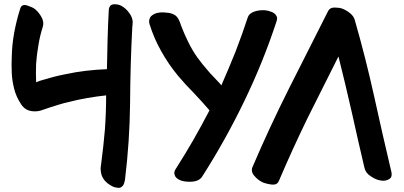

<svg xmlns="http://www.w3.org/2000/svg" viewBox="-20 -829 1929 916"><path d="M559.6 -800.8Q545.9 -808.6 528.3 -808.6Q525.4 -808.6 522.5 -808.6Q501 -806.6 499 -781.2Q495.1 -710.9 493.2 -639.6Q491.2 -569.3 490.2 -499Q439.5 -497.1 389.6 -491.2Q339.8 -485.4 291 -474.6Q264.6 -469.7 238.3 -462.9Q211.9 -456.1 186.5 -448.2Q178.7 -445.3 169.9 -443.4Q162.1 -440.4 152.3 -436.5Q152.3 -436.5 152.3 -437.5Q152.3 -438.5 152.3 -438.5Q151.4 -459 151.4 -480.5Q151.4 -502 152.3 -524.4Q155.3 -568.4 163.1 -612.3Q169.9 -656.2 183.6 -699.2Q191.4 -722.7 178.7 -746.1Q166 -769.5 147.5 -785.2Q136.7 -793.9 110.4 -802.7Q83 -811.5 76.2 -787.1Q58.6 -731.4 47.9 -673.8Q37.1 -615.2 36.1 -556.6Q35.2 -540 35.2 -522.5Q35.2 -502 36.1 -480.5Q38.1 -441.4 47.9 -404.3Q56.6 -369.1 79.1 -334Q100.6 -298.8 141.6 -297.9Q162.1 -296.9 180.7 -303.7Q199.2 -309.6 217.8 -316.4Q239.3 -323.2 261.7 -330.1Q283.2 -336.9 305.7 -341.8Q350.6 -353.5 395.5 -361.3Q441.4 -369.1 486.3 -374Q486.3 -292 480.5 -210.9Q473.6 -129.9 462.9 -49.8Q460.9 -39.1 460 -27.3Q460 -16.6 461.9 -5.9Q464.8 14.6 479.5 32.2Q494.1 48.8 513.7 58.6Q525.4 65.4 540 66.4Q543 67.4 544.9 67.4Q556.6 67.4 564.5 58.6Q570.3 52.7 572.3 44.9Q574.2 37.1 576.2 29.3Q598.6 -153.3 600.6 -335.9Q601.6 -519.5 611.3 -703.1Q612.3 -706.1 612.3 -710Q612.3 -712.9 612.3 -716.8Q613.3 -718.8 613.3 -720.7Q613.3 -744.1 597.7 -765.6Q581.1 -789.1 559.6 -800.8Z M1162.1 -746.1Q1134.8 -663.1 1103.5 -582Q1071.3 -502 1036.1 -421.9Q1032.2 -427.7 1004.9 -456.1Q977.5 -484.4 973.6 -490.2Q960 -505.9 946.3 -522.5Q933.6 -539.1 920.9 -555.7Q896.5 -590.8 877.9 -628.9Q859.4 -666 843.8 -707Q840.8 -717.8 835.9 -728.5Q832 -738.3 825.2 -747.1Q809.6 -767.6 765.6 -769.5Q722.7 -772.5 701.2 -752Q694.3 -745.1 692.4 -735.4Q691.4 -731.4 691.4 -727.5Q691.4 -720.7 693.4 -713.9Q714.8 -645.5 749 -585Q783.2 -523.4 829.1 -467.8Q865.2 -424.8 904.3 -385.7Q942.4 -345.7 979.5 -302.7Q942.4 -231.4 902.3 -161.1Q862.3 -91.8 819.3 -24.4Q811.5 -12.7 811.5 -2.9Q812.5 6.8 817.4 14.6Q835 37.1 880.9 38.1Q883.8 38.1 885.7 38.1Q928.7 38.1 944.3 13.7Q1055.7 -160.2 1145.5 -346.7Q1235.4 -532.2 1299.8 -728.5Q1301.8 -735.4 1301.8 -740.2Q1301.8 -743.2 1301.8 -746.1Q1299.8 -752.9 1294.9 -758.8Q1287.1 -768.6 1272.5 -773.4Q1257.8 -779.3 1241.2 -780.3Q1237.3 -780.3 1233.4 -780.3Q1211.9 -780.3 1192.4 -773.4Q1168 -764.6 1162.1 -746.1Z M1847.7 -6.8Q1804.7 -188.5 1764.6 -371.1Q1724.6 -552.7 1672.9 -732.4Q1668 -752 1649.4 -766.6Q1630.9 -781.2 1612.3 -788.1Q1597.7 -793 1576.2 -793Q1576.2 -793 1575.2 -793Q1554.7 -793 1545.9 -777.3Q1453.1 -592.8 1359.4 -408.2Q1266.6 -223.6 1185.5 -34.2Q1181.6 -26.4 1181.6 -18.6Q1181.6 -3.9 1192.4 8.8Q1209 28.3 1227.5 38.1Q1241.2 45.9 1270.5 50.8Q1276.4 51.8 1281.2 51.8Q1302.7 52.7 1310.5 34.2Q1375 -117.2 1447.3 -265.6Q1520.5 -413.1 1594.7 -559.6Q1627.9 -427.7 1658.2 -293.9Q1687.5 -161.1 1718.8 -28.3Q1724.6 -2.9 1750 12.7Q1774.4 29.3 1796.9 32.2Q1817.4 36.1 1835 26.4Q1848.6 19.5 1848.6 3.9Q1848.6 -1 1847.7 -6.8Z"/></svg>

Font: TroubleSide
Style: Comic
Weight: 400
Designer: Koroletov
Version: 1_5